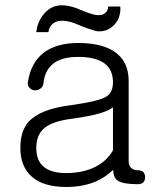

<svg xmlns="http://www.w3.org/2000/svg" viewBox="-20 -705 623 741"><path d="M398.4 -679.7H397.5Q396.5 -665 388.7 -657.2Q379.9 -646.5 359.4 -646.5Q346.7 -646.5 327.1 -653.3Q311.5 -658.2 290 -667L288.1 -668Q274.4 -674.8 261.7 -677.7Q239.3 -684.6 218.8 -684.6Q178.7 -684.6 151.4 -653.3Q125 -624 120.1 -581.1H167Q168.9 -600.6 182.6 -612.3Q196.3 -625 218.8 -625Q234.4 -625 252.9 -620.1Q264.6 -617.2 289.1 -606.4L298.8 -602.5Q321.3 -593.8 332 -590.8Q350.6 -584 362.3 -584Q398.4 -584 422.9 -611.3Q447.3 -639.6 444.3 -679.7ZM416 -125Q393.6 -85 350.6 -62.5Q302.7 -37.1 235.4 -37.1Q175.8 -37.1 147.5 -62.5Q120.1 -85.9 120.1 -133.8Q120.1 -183.6 149.4 -209Q179.7 -236.3 252.9 -246.1Q326.2 -255.9 368.2 -268.6Q402.3 -279.3 416 -291ZM282.2 -539.1Q200.2 -539.1 150.4 -502.9Q99.6 -464.8 87.9 -389.6Q85 -375 93.8 -366.2Q101.6 -357.4 113.3 -356.4Q126 -355.5 134.8 -362.3Q145.5 -369.1 147.5 -381.8Q152.3 -430.7 181.6 -456.1Q214.8 -485.4 281.2 -485.4Q349.6 -485.4 383.8 -460Q416 -435.5 416 -387.7Q416 -345.7 386.7 -330.1Q356.4 -313.5 252 -298.8Q133.8 -284.2 88.9 -233.4Q58.6 -198.2 58.6 -133.8Q58.6 -62.5 102.5 -23.4Q147.5 16.6 235.4 16.6Q300.8 16.6 350.6 -4.9Q387.7 -21.5 417 -49.8Q417 -19.5 434.6 -7.8Q455.1 5.9 511.7 5.9Q540 5.9 540 -21.5Q539.1 -47.9 512.7 -47.9Q495.1 -47.9 485.4 -57.6Q476.6 -66.4 476.6 -83V-392.6Q476.6 -469.7 419.9 -506.8Q370.1 -539.1 282.2 -539.1Z"/></svg>

Font: Gulim
Style: Regular
Weight: 400
Version: Version 2.21